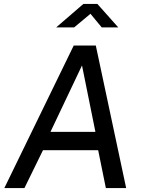

<svg xmlns="http://www.w3.org/2000/svg" viewBox="-20 -954 733 974"><path d="M496 -815H580L474 -934H403L265 -815H356L439 -884ZM2 0H104L198 -192H478L517 0H620L466 -723H354ZM236 -285 396 -622 464 -285Z"/></svg>

Font: United Sans Medium
Style: Italic
Weight: 500
Italic angle: -8°
Designer: Pablo Impallari, Rodrigo Fuenzalida (Modified by Dan O. Williams)
Version: Version 1.000;PS 001.000;hotconv 1.0.88;makeotf.lib2.5.64775